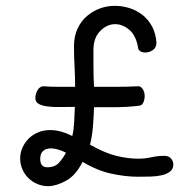

<svg xmlns="http://www.w3.org/2000/svg" viewBox="-20 -598 632 655"><path d="M205.1 -77.1Q191.4 -84 178.2 -87.9Q165 -91.8 153.3 -91.8Q136.7 -91.8 127 -83Q117.2 -74.2 117.2 -55.7Q117.2 -27.3 141.6 -27.3Q167 -27.3 181.2 -43Q195.3 -58.6 205.1 -77.1ZM300.8 -232.4Q299.8 -198.2 296.9 -164.6Q293.9 -130.9 287.1 -104.5Q336.9 -76.2 376.5 -66.4Q416 -56.6 452.1 -56.6Q474.6 -56.6 496.1 -61.5Q517.6 -66.4 541 -66.4Q555.7 -66.4 563.5 -57.1Q571.3 -47.9 571.3 -37.1Q571.3 -21.5 560.1 -12.7Q548.8 -3.9 531.2 0Q513.7 3.9 492.2 4.4Q470.7 4.9 450.2 4.9Q408.2 4.9 360.4 -5.4Q312.5 -15.6 261.7 -45.9Q238.3 1 204.6 19Q170.9 37.1 144.5 37.1Q124 37.1 106.4 29.3Q88.9 21.5 76.2 8.8Q63.5 -3.9 56.2 -21Q48.8 -38.1 48.8 -57.6Q48.8 -76.2 56.2 -93.3Q63.5 -110.4 76.7 -124Q89.8 -137.7 108.9 -146Q127.9 -154.3 151.4 -154.3Q168 -154.3 187 -149.4Q206.1 -144.5 226.6 -133.8Q231.4 -154.3 232.9 -180.2Q234.4 -206.1 235.4 -233.4Q209 -233.4 185.1 -232.9Q161.1 -232.4 142.1 -234.9Q123 -237.3 111.8 -243.7Q100.6 -250 100.6 -263.7Q100.6 -277.3 107.9 -290Q115.2 -302.7 127 -303.7Q141.6 -302.7 155.3 -302.2Q168.9 -301.8 182.6 -301.8H236.3Q236.3 -334 234.4 -368.7Q232.4 -403.3 232.4 -440.4Q232.4 -474.6 244.6 -500.5Q256.8 -526.4 276.9 -543.5Q296.9 -560.5 321.3 -569.3Q345.7 -578.1 371.1 -578.1Q397.5 -578.1 421.9 -570.3Q446.3 -562.5 466.3 -546.9Q486.3 -531.2 499 -507.3Q511.7 -483.4 513.7 -452.1Q513.7 -435.5 501.5 -427.2Q489.3 -418.9 475.6 -418.9Q465.8 -418.9 459 -422.9Q452.1 -426.8 451.2 -434.6Q444.3 -476.6 421.4 -496.1Q398.4 -515.6 373 -515.6Q344.7 -515.6 321.8 -492.2Q298.8 -468.8 298.8 -427.7Q298.8 -401.4 298.8 -369.6Q298.8 -337.9 300.8 -301.8H371.1Q389.6 -301.8 410.2 -302.2Q430.7 -302.7 453.1 -303.7Q460.9 -303.7 467.3 -293.5Q473.6 -283.2 473.6 -270.5Q473.6 -258.8 468.8 -248Q463.9 -237.3 453.1 -237.3Q414.1 -232.4 375.5 -232.4Q336.9 -232.4 300.8 -232.4Z"/></svg>

Font: Gamja Flower
Style: Regular
Weight: 400
Designer: YoonDesign Inc.
Foundry: YoonDesign Inc.
Version: Version 3.00;build 20171102